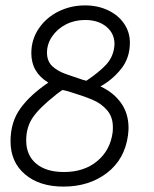

<svg xmlns="http://www.w3.org/2000/svg" viewBox="-20 -675 572 711"><path d="M19 -152Q19 -223 55.5 -273.5Q92 -324 159 -369Q96 -407 96 -478Q96 -528 123 -568.5Q150 -609 195.5 -632Q241 -655 295 -655Q342 -655 380 -637Q418 -619 439.5 -587.5Q461 -556 461 -517Q461 -461 429 -420.5Q397 -380 352 -355Q400 -333 428 -294Q456 -255 456 -201Q456 -192 454 -174Q442 -85 376 -34.5Q310 16 215 16Q126 16 72.5 -29.5Q19 -75 19 -152ZM403 -500 404 -512Q404 -551 374 -576Q344 -601 295 -601Q256 -601 224 -584.5Q192 -568 173 -540Q154 -512 154 -480Q154 -449 173 -430.5Q192 -412 226 -400L288 -379L300 -376Q346 -407 372 -434.5Q398 -462 403 -500ZM397 -184Q398 -191 398 -204Q398 -242 376.5 -267Q355 -292 321.5 -306Q288 -320 232 -337L211 -342Q206 -338 196 -331Q186 -324 187 -324Q126 -276 101.5 -240Q77 -204 77 -155Q77 -100 114 -69Q151 -38 217 -38Q291 -38 339.5 -78Q388 -118 397 -184Z"/></svg>

Font: Bellota Text
Style: Italic
Weight: 400
Italic angle: -7.5°
Designer: Kemie Guaida
Foundry: Kemie Guaida
Version: Version 4.001